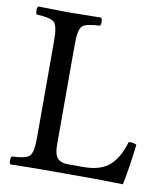

<svg xmlns="http://www.w3.org/2000/svg" viewBox="-76 -711 679 777"><g transform="rotate(10 264.0 -322.5)"><path d="M148.9 0Q97.2 0 19 2Q14.2 -2 14.2 -13.9Q14.2 -25.9 19 -30.8Q75.2 -32.7 90.6 -47.4Q106 -62 106 -122.1V-522.9Q106 -583 90.6 -597.4Q75.2 -611.8 19 -613.8Q14.2 -617.7 14.2 -629.9Q14.2 -642.1 19 -647Q110.8 -645 147.9 -645Q188 -645 277.8 -647Q281.7 -642.1 282 -630.1Q282.2 -618.2 277.8 -613.8Q221.7 -611.8 206.3 -597.4Q190.9 -583 190.9 -522.9V-108.9Q190.9 -70.8 204.3 -54.9Q217.8 -39.1 248 -39.1H311Q384.3 -39.1 420.7 -73.5Q457 -107.9 474.1 -169.9Q491.2 -172.9 506.8 -165Q497.1 -78.1 481 2Q388.7 0 361.8 0Z"/></g></svg>

Font: Linux Libertine O
Style: Regular
Weight: 400
Designer: Philipp H. Poll
Foundry: Philipp H. Poll
Version: Version 5.3.0